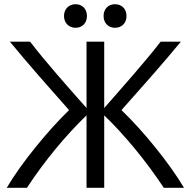

<svg xmlns="http://www.w3.org/2000/svg" viewBox="-20 -890 906 912"><path d="M581 -814C581 -848 558 -870 526 -870C495 -870 472 -848 472 -814C472 -780 495 -758 526 -758C558 -758 581 -780 581 -814ZM393 -814C393 -848 370 -870 339 -870C308 -870 284 -848 284 -814C284 -780 308 -758 339 -758C370 -758 393 -780 393 -814ZM12 2H108C191 -125 294 -249 391 -342V2H475V-342C571 -250 674 -125 758 2H854C782 -119 659 -269 557 -367C645 -466 759 -594 839 -692H743C673 -601 561 -475 475 -377V-692H391V-377C303 -476 194 -599 123 -692H27C107 -594 220 -466 308 -367C209 -271 82 -117 12 2Z"/></svg>

Font: Repo
Style: Regular
Weight: 400
Designer: Stefan Peev
Foundry: Context Ltd
Version: Version 0.000